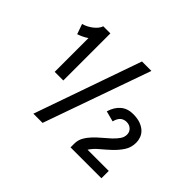

<svg xmlns="http://www.w3.org/2000/svg" viewBox="-144 -912 1165 1165"><g transform="rotate(45 438.5 -330.0)"><path d="M70 0ZM325 15H246L488 -675H569ZM232 -660V-256H158V-546Q131 -527 93 -514L70 -579Q86 -583 102.5 -591.5Q119 -600 133 -611Q147 -622 157 -634.5Q167 -647 171 -660ZM551 -310Q565 -358 596.5 -385Q628 -412 676 -412Q714 -412 740 -402Q766 -392 782 -376.5Q798 -361 805 -341Q812 -321 812 -302Q812 -260 790.5 -227.5Q769 -195 740 -168Q711 -141 681 -116Q651 -91 633 -63H815V0H550V-32Q550 -62 564 -87Q578 -112 599 -134Q620 -156 644 -176Q668 -196 689 -215.5Q710 -235 724 -255Q738 -275 738 -297Q738 -320 722 -335Q706 -350 682 -350Q659 -350 643 -336.5Q627 -323 619 -292Z"/></g></svg>

Font: Orienta
Style: Regular
Weight: 400
Designer: Eduardo Rodriguez Tunni
Foundry: Eduardo Rodriguez Tunni
Version: Version 1.001